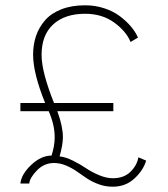

<svg xmlns="http://www.w3.org/2000/svg" viewBox="-20 -693 635 725"><path d="M57 -304H150.5Q105 -416 105 -486.5Q105 -525 116.2 -557.8Q127.5 -590.5 150.5 -616.8Q173.5 -643 212 -658Q250.5 -673 301.5 -673Q340 -673 374.5 -661.5Q409 -650 433.5 -631.2Q458 -612.5 475 -592.2Q492 -572 501 -551L473 -534.5Q456.5 -575 411 -608Q365.5 -641 301.5 -641Q224.5 -641 180.8 -600.8Q137 -560.5 137 -485.5Q137 -421.5 184 -304H408V-273H196.5Q217.5 -215.5 217.5 -175Q217.5 -146 205 -102.5Q228 -100 255.2 -86.5Q282.5 -73 303.8 -58.5Q325 -44 353 -32Q381 -20 406.5 -20Q448 -20 472.8 -44.5Q497.5 -69 502.5 -99L532 -86.5Q520.5 -49 487.2 -18.5Q454 12 405.5 12Q378 12 352.8 2.8Q327.5 -6.5 308 -19.5Q288.5 -32.5 269.8 -45.8Q251 -59 228.8 -68.2Q206.5 -77.5 184 -77.5Q146.5 -77.5 119.2 -49.2Q92 -21 90.5 0H57Q60.5 -35 97.8 -70.2Q135 -105.5 174.5 -105.5Q186.5 -141.5 186.5 -175Q186.5 -221.5 164 -273H57Z"/></svg>

Font: League Spartan ExtraLight
Style: Regular
Weight: 200
Foundry: The League of Moveable Type
Version: Version 2.002